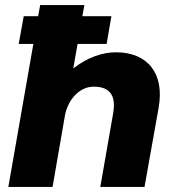

<svg xmlns="http://www.w3.org/2000/svg" viewBox="-20 -740 687 760"><path d="M13 0H188L238 -288C252 -350 297 -397 351 -397C425 -397 438 -350 428 -292L377 0H552L608 -314C632 -450 564 -533 439 -533C386 -533 326 -513 270 -469L287 -566H402L421 -676H306L314 -720H139L131 -676H74L54 -566H112Z"/></svg>

Font: Fixel Display 20240404 ExBold
Style: Italic
Weight: 800
Italic angle: -10°
Designer: AlfaBravo + MacPaw
Foundry: Kyrylo Tkachov, Marchela Mozhyna, Serhii Makarenko, Maria Weinstein, Zakhar Kryvoshyya
Version: Version 1.211;Glyphs 3.2 (3225)